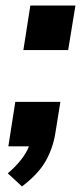

<svg xmlns="http://www.w3.org/2000/svg" viewBox="-20 -526 300 690"><path d="M64 -346 89 -506H251L225 -346ZM59 144 8 97Q66 47 84 0H10L35 -160H197L179 -48Q170 8 143.5 54Q117 100 59 144Z"/></svg>

Font: Winston
Style: Bold Italic
Weight: 700
Italic angle: -9°
Designer: Original fonts by Vernon Adams / Changes by Cristiano Sobral
Foundry: Original fonts by Vernon Adams / Changes by Cristiano Sobral
Version: Version 2.503;July 17, 2020;FontCreator 13.0.0.2655 64-bit